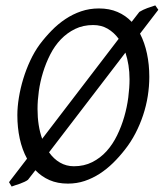

<svg xmlns="http://www.w3.org/2000/svg" viewBox="-20 -661 603 707"><path d="M529.8 -377.9Q529.8 -343.3 524.2 -307.6Q518.6 -272 507.1 -237.3Q495.6 -202.6 478.8 -170.2Q461.9 -137.7 439.9 -109.9Q419.4 -83.5 396.2 -60.8Q373 -38.1 346.9 -21.2Q320.8 -4.4 291.7 5.4Q262.7 15.1 230 15.1Q191.9 15.1 162.4 2.2Q132.8 -10.7 110.4 -34.2L83 1Q78.1 4.9 70.3 8.5Q62.5 12.2 53.7 15.4Q44.9 18.6 36.6 21L22.9 25.9L13.2 9.8L79.6 -76.7Q61.5 -109.9 52.7 -150.6Q43.9 -191.4 43.9 -236.8Q43.9 -267.6 49.6 -302Q55.2 -336.4 65.7 -370.8Q76.2 -405.3 91.3 -437.7Q106.4 -470.2 126 -497.1Q146.5 -524.4 170.2 -548.6Q193.8 -572.8 220.9 -590.8Q248 -608.9 278.8 -619.4Q309.6 -629.9 344.2 -629.9Q382.8 -629.9 412.8 -616.9Q442.9 -604 464.8 -580.6L493.2 -617.2Q506.8 -625.5 522.7 -631.3Q538.6 -637.2 551.8 -641.1L563 -625L495.6 -537.1Q512.7 -503.9 521.2 -463.6Q529.8 -423.3 529.8 -377.9ZM118.2 -259.8Q118.2 -197.3 135.3 -149.9L417 -518.1Q399.9 -541.5 376.5 -555.2Q353 -568.8 323.2 -568.8Q286.1 -568.8 256.6 -554.4Q227.1 -540 204.1 -516.1Q181.2 -492.2 165 -460.4Q148.9 -428.7 138.4 -394.5Q127.9 -360.4 123 -325.4Q118.2 -290.5 118.2 -259.8ZM457 -369.1Q457 -396 453.1 -420.7Q449.2 -445.3 441.9 -467.3L160.6 -100.1Q177.7 -75.7 200.9 -62.3Q224.1 -48.8 252 -48.8Q289.6 -48.8 319.6 -64Q349.6 -79.1 372.3 -104.2Q395 -129.4 411.1 -162.4Q427.2 -195.3 437.5 -231Q447.8 -266.6 452.4 -302.5Q457 -338.4 457 -369.1Z"/></svg>

Font: Gentium Basic
Style: Italic
Weight: 400
Italic angle: -8°
Designer: J. Victor Gaultney and Annie Olsen
Foundry: SIL International
Version: Version 1.102; 2013; Maintenance release